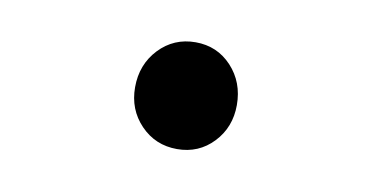

<svg xmlns="http://www.w3.org/2000/svg" viewBox="-35 -529 648 332"><g transform="rotate(10 289.0 -363.0)"><path d="M197.3 -362.3Q197.3 -402.3 223.1 -429.7Q249 -457 287.1 -457Q325.2 -457 350.6 -429.7Q376 -402.3 376 -362.3Q376 -323.2 350.6 -296.4Q325.2 -269.5 287.1 -269.5Q249 -269.5 223.1 -296.4Q197.3 -323.2 197.3 -362.3Z"/></g></svg>

Font: Bpmf GenYo Gothic B
Style: B
Weight: 700
Foundry: But Ko
Version: Version 1.320